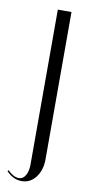

<svg xmlns="http://www.w3.org/2000/svg" viewBox="-83 -733 350 775"><g transform="rotate(10 92.0 -345.5)"><path d="M2 -22 6 -26Q30 -2 52 -2Q69 -2 79 -19.5Q89 -37 89 -64V-699H145V-95Q145 -51 122.5 -21.5Q100 8 65 8Q30 8 2 -22Z"/></g></svg>

Font: Moniqa Cond Display
Style: Regular
Weight: 400
Width: 3
Designer: Rajesh Rajput
Foundry: Rajesh Rajput
Version: Version 1.000